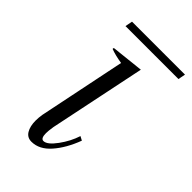

<svg xmlns="http://www.w3.org/2000/svg" viewBox="-193 -687 769 769"><g transform="rotate(45 191.5 -302.5)"><path d="M83 -615H383L377 -584H77ZM90 -62Q90 -79 93 -97L169 -467Q131 -473 105 -483L106 -489L244 -504L159 -94Q155 -68 155 -56Q155 -26 170 -26Q191 -26 219.5 -65Q248 -104 261 -145L278 -136Q254 -72 218 -31Q182 10 138 10Q114 10 102 -10Q90 -30 90 -62Z"/></g></svg>

Font: Trirong Light
Style: Italic
Weight: 300
Italic angle: -12°
Designer: Katatrad Team
Foundry: CadsonDemak
Version: Version 1.001